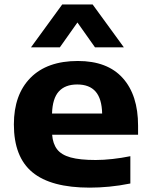

<svg xmlns="http://www.w3.org/2000/svg" viewBox="-20 -828 672 858"><path d="M381 10.5Q208 10.5 125 -58Q42 -126.5 42 -272Q42 -405 116.2 -480.2Q190.5 -555.5 328 -555.5Q460 -555.5 528.5 -479.2Q597 -403 597 -266.5V-226H213Q216 -186 235 -161Q254 -136 295.5 -124.5Q337 -113 407.5 -113Q442.5 -113 483 -117.5Q523.5 -122 562.5 -130V-8Q513 2 467.8 6.2Q422.5 10.5 381 10.5ZM325 -450.5Q271 -450.5 242.8 -419.2Q214.5 -388 212.5 -320.5H436.5Q435 -387 407.2 -418.8Q379.5 -450.5 325 -450.5ZM118.5 -616.5 258 -808H394L533.5 -616.5H404.5L326 -727.5L247.5 -616.5Z"/></svg>

Font: Encode Sans Exp
Style: Bold
Weight: 700
Width: 7
Designer: Multiple Designers
Foundry: Impallari Type
Version: Version 3.002; ttfautohint (v1.8.3) -l 8 -r 50 -G 200 -x 14 